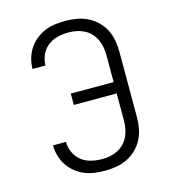

<svg xmlns="http://www.w3.org/2000/svg" viewBox="-111 -832 823 930"><g transform="rotate(-15 300.0 -367.5)"><path d="M303 8Q276 8 249.5 4.5Q223 1 199 -9Q175 -19 154 -36Q133 -53 118.5 -75Q104 -97 96.5 -123Q89 -149 89 -175Q89 -175 89 -175.5Q89 -176 89 -176H154Q154 -176 154 -175.5Q154 -175 154 -175Q154 -148 166 -122Q178 -96 199.5 -79.5Q221 -63 248 -56.5Q275 -50 303 -50Q323 -50 343 -54Q363 -58 381.5 -67.5Q400 -77 414 -92Q428 -107 436.5 -125.5Q445 -144 448.5 -164Q452 -184 452 -205V-339H237V-396H452V-530Q452 -551 448.5 -571Q445 -591 436.5 -609.5Q428 -628 414 -643Q400 -658 381.5 -667.5Q363 -677 343 -681Q323 -685 303 -685Q275 -685 248 -678.5Q221 -672 199.5 -655.5Q178 -639 166 -613Q154 -587 154 -560Q154 -560 154 -559.5Q154 -559 154 -559H89Q89 -559 89 -559.5Q89 -560 89 -560Q89 -586 96.5 -612Q104 -638 118.5 -660Q133 -682 154 -699Q175 -716 199 -726Q223 -736 249.5 -739.5Q276 -743 303 -743Q331 -743 359.5 -738Q388 -733 413.5 -720.5Q439 -708 460 -687.5Q481 -667 494 -641.5Q507 -616 512 -587.5Q517 -559 517 -530V-205Q517 -176 512 -147.5Q507 -119 494 -93.5Q481 -68 460 -47.5Q439 -27 413.5 -14.5Q388 -2 359.5 3Q331 8 303 8Z"/></g></svg>

Font: Iosevka Aile Custom Light
Style: Regular
Weight: 300
Designer: Belleve Invis
Foundry: Belleve Invis
Version: Version 17.0.2; ttfautohint (v1.8.3)